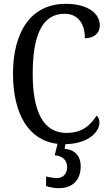

<svg xmlns="http://www.w3.org/2000/svg" viewBox="-20 -744 573 1004"><path d="M288 240C360 240 402 197 402 126C402 73 373 39 318 34L322 10C447 7 500 -57 500 -103C500 -119 494 -133 485 -139C454 -91 412 -49 327 -49C203 -49 151 -167 151 -358C151 -554 198 -672 317 -672C397 -672 424 -608 424 -544C471 -544 502 -570 502 -611C502 -673 440 -724 324 -724C142 -724 48 -578 48 -358C48 -151 128 -9 281 8L266 68C304 71 331 91 331 130C331 164 310 187 279 187C263 187 241 184 221 179V229C241 236 269 240 288 240Z"/></svg>

Font: Noto Serif Sinhala Condensed
Style: Regular
Weight: 400
Width: 3
Designer: Jelle Bosma - Monotype Design Team
Foundry: Monotype Imaging Inc.
Version: Version 2.007